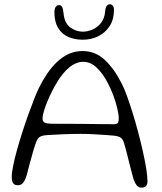

<svg xmlns="http://www.w3.org/2000/svg" viewBox="-20 -842 744 882"><path d="M629.5 20Q617 20 608.5 9.8Q600 -0.5 593.5 -18.5Q589 -35 582.8 -58.5Q576.5 -82 570.5 -106.8Q564.5 -131.5 559 -152.5Q553.5 -173.5 549.5 -185.5Q544.5 -202 535 -209.2Q525.5 -216.5 502 -219Q490.5 -220 464.5 -222Q438.5 -224 407.8 -225.5Q377 -227 350 -227Q310 -227 268.5 -225.2Q227 -223.5 198 -221.5Q173.5 -220 162.8 -213.2Q152 -206.5 145.5 -188Q139 -170.5 131.8 -145.2Q124.5 -120 117 -92.2Q109.5 -64.5 103 -38.5Q95 -13 86 -2Q77 9 61.5 9Q52.5 9 46.2 5.2Q40 1.5 37 -7Q34 -15.5 34 -29Q34 -48.5 40.5 -80.8Q47 -113 58 -152.8Q69 -192.5 82.5 -234.5Q96 -276.5 110.2 -316.2Q124.5 -356 137.2 -388Q150 -420 159 -438.5Q176.5 -474 197.2 -504.5Q218 -535 242.8 -558.2Q267.5 -581.5 296.5 -594.5Q325.5 -607.5 359.5 -607.5Q418.5 -607.5 462.2 -566Q506 -524.5 538.5 -459Q549.5 -439 562.2 -404Q575 -369 588.5 -325.8Q602 -282.5 614.2 -236.5Q626.5 -190.5 636.2 -146.8Q646 -103 651.8 -67.5Q657.5 -32 657.5 -10Q657.5 6 650.2 13Q643 20 629.5 20ZM506 -271.5Q517.5 -272 521.5 -278Q525.5 -284 525.5 -297.5Q525.5 -315.5 519 -343.2Q512.5 -371 501 -402.5Q489.5 -434 474.5 -462Q453.5 -503 425 -530.5Q396.5 -558 363 -558Q329 -558 297.8 -532Q266.5 -506 241.5 -463Q230.5 -445.5 219 -422.8Q207.5 -400 197.8 -376.2Q188 -352.5 181.8 -331.8Q175.5 -311 175.5 -297Q175.5 -283.5 185.8 -278.5Q196 -273.5 226 -273.5Q300.5 -273.5 354.2 -273Q408 -272.5 445.2 -271.8Q482.5 -271 506 -271.5ZM360 -659.5Q323 -659.5 293.5 -672.5Q264 -685.5 247 -713.5Q230 -741.5 230 -785.5Q230 -802.5 236 -810.5Q242 -818.5 251 -818.5Q261 -818.5 265.5 -809.8Q270 -801 272 -780Q276.5 -735 303.2 -715.8Q330 -696.5 359.5 -696.5Q383.5 -696.5 406.2 -706.8Q429 -717 444.8 -737.8Q460.5 -758.5 463 -789.5Q464.5 -808 470.5 -815.2Q476.5 -822.5 485 -822.5Q492.5 -822.5 498 -816Q503.5 -809.5 503.5 -796.5Q503.5 -753 483.8 -722.2Q464 -691.5 431.2 -675.5Q398.5 -659.5 360 -659.5Z"/></svg>

Font: Gluten ExtraLight
Style: Regular
Weight: 250
Designer: Tyler Finck
Foundry: Etcetera Type Company
Version: Version 1.300